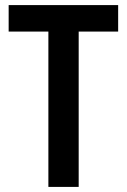

<svg xmlns="http://www.w3.org/2000/svg" viewBox="-20 -734 499 754"><path d="M289 0H170V-610H14V-714H444V-610H289Z"/></svg>

Font: Noto Sans Condensed SemiBold
Style: Regular
Weight: 600
Width: 3
Designer: Monotype Design Team
Foundry: Monotype Imaging Inc.
Version: Version 2.013; ttfautohint (v1.8.4.7-5d5b)